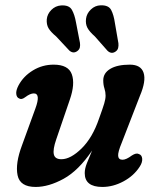

<svg xmlns="http://www.w3.org/2000/svg" viewBox="-20 -711 608 741"><path d="M516 -116.5Q527.5 -113 528.8 -98.5Q530 -84 519 -67.5Q496.5 -32.5 456.5 -11Q416.5 10.5 375 10.5Q307 10.5 307 -43Q307 -60 315.2 -80.8Q323.5 -101.5 335.5 -130Q283 -52.5 225.5 -21Q168 10.5 117.5 10.5Q57 10.5 47.8 -34.8Q38.5 -80 65 -150.5L116.5 -292Q138 -350.5 110.5 -350.5Q96.5 -350.5 77.5 -336Q63 -325 54 -331Q44.5 -334.5 42.8 -348Q41 -361.5 51.5 -381.5Q70.5 -417 107 -439.2Q143.5 -461.5 187 -461.5Q244 -461.5 257.2 -424.2Q270.5 -387 249.5 -326.5L197 -173Q183.5 -134 187.8 -115.2Q192 -96.5 217 -96.5Q252.5 -96.5 295 -138.2Q337.5 -180 362.5 -254Q377 -294 382.2 -311.5Q387.5 -329 387.5 -342Q387.5 -356 383 -369.8Q378.5 -383.5 378.5 -401Q378.5 -429 405.5 -445.2Q432.5 -461.5 481 -461.5Q524 -461.5 534.2 -430Q544.5 -398.5 520 -341L450 -160.5Q434.5 -123.5 436 -109Q437.5 -94.5 453 -94.5Q467 -94.5 489 -111Q506 -122 516 -116.5ZM423.5 -622 437 -544Q438 -534.5 436 -526Q434 -517.5 426 -512Q410 -501 395 -515L346 -570.5Q325 -589 317.2 -604Q309.5 -619 312 -638.5Q314.5 -659 330.8 -674.5Q347 -690 368.5 -690.5Q399 -691.5 409 -672.5Q419 -653.5 423.5 -622ZM273.5 -623.5 288.5 -546Q290 -536.5 288.2 -528.2Q286.5 -520 278.5 -514Q263 -502.5 247.5 -516L197 -570Q175.5 -588 167.2 -602.2Q159 -616.5 160.5 -636.5Q162.5 -657 178.2 -672.8Q194 -688.5 215.5 -690Q246.5 -692 257.2 -673.5Q268 -655 273.5 -623.5Z"/></svg>

Font: Fraunces 72pt S100 SemiBold
Style: Italic
Weight: 600
Italic angle: -16°
Version: Version 1.000; ttfautohint (v1.8.3)